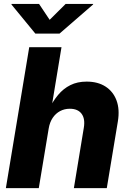

<svg xmlns="http://www.w3.org/2000/svg" viewBox="-20 -971 672 991"><path d="M231.4 -308.1 180.2 0H10.3L130.9 -727.5H297.4L244.1 -404.8H231.4Q252.9 -448.7 280 -481.2Q307.1 -513.7 343.3 -531.7Q379.4 -549.8 427.2 -549.8Q484.9 -549.8 524.4 -524.4Q564 -499 581.3 -452.9Q598.6 -406.7 588.4 -344.7L531.2 0H361.3L412.6 -311.5Q420.4 -357.9 401.1 -383.8Q381.8 -409.7 340.3 -409.7Q313 -409.7 290.3 -397.7Q267.6 -385.7 252.2 -363Q236.8 -340.3 231.4 -308.1ZM181.6 -950.7 236.3 -868.7 318.8 -950.7H460.9L460.4 -947.8L287.1 -797.4H162.6L39.1 -947.8L39.6 -950.7Z"/></svg>

Font: Inter 16pt ExtraBold
Style: Italic
Weight: 800
Italic angle: -9.3988°
Version: Version 4.001;git-66647c0bb